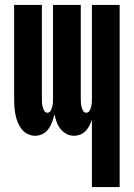

<svg xmlns="http://www.w3.org/2000/svg" viewBox="-20 -540 540 775"><path d="M351 215V-57Q347 -45 341 -33Q335 -21 326 -11.5Q317 -2 304.5 3Q292 8 279 8Q263 8 248.5 0.5Q234 -7 224 -20Q214 -33 208.5 -48Q203 -63 200 -79Q196 -63 190.5 -48Q185 -33 176 -20Q167 -7 152.5 0.5Q138 8 122 8Q106 8 91 0.5Q76 -7 66.5 -20Q57 -33 51 -48Q45 -63 42 -79Q39 -95 38 -111Q37 -127 37 -143V-520H149V-143Q149 -134 149.5 -126Q150 -118 152 -109.5Q154 -101 158.5 -93Q163 -85 171 -85Q180 -85 184.5 -93Q189 -101 191 -109.5Q193 -118 193.5 -126Q194 -134 194 -143V-520H306V-143Q306 -134 306.5 -126Q307 -118 309 -109.5Q311 -101 315.5 -93Q320 -85 329 -85Q337 -85 341.5 -93Q346 -101 348 -109.5Q350 -118 350.5 -126Q351 -134 351 -143V-520H463V215Z"/></svg>

Font: Iosevka Heavy
Style: Regular
Weight: 900
Monospace: yes
Designer: Belleve Invis
Foundry: Belleve Invis
Version: Version 32.5.0; ttfautohint (v1.8.4)